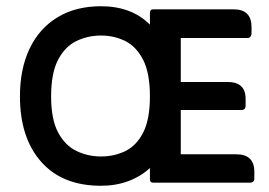

<svg xmlns="http://www.w3.org/2000/svg" viewBox="-20 -586 862 616"><path d="M560 -91H738Q796 -91 796 -35V-14Q796 0 782 0H471Q461 0 461 -11V-47Q432 -20 392 -5Q352 10 304 10Q180 10 112 -67Q44 -144 44 -277Q44 -365 75 -430Q106 -495 164.5 -530.5Q223 -566 304 -566Q402 -566 461 -507V-544Q461 -556 471 -556H730Q787 -556 787 -499V-478Q787 -473 783.5 -468.5Q780 -464 774 -464H560V-323H710Q768 -323 768 -269V-247Q768 -233 754 -233H560ZM304 -84Q347 -84 382.5 -101.5Q418 -119 439.5 -161Q461 -203 461 -277Q461 -352 439 -394.5Q417 -437 381.5 -454.5Q346 -472 304 -472Q262 -472 225.5 -454.5Q189 -437 166.5 -394.5Q144 -352 144 -277Q144 -203 166.5 -161Q189 -119 225.5 -101.5Q262 -84 304 -84Z"/></svg>

Font: Zain
Style: Bold
Weight: 700
Designer: Zain,Boutros
Foundry: Mobile Telecommunications Company (Zain), 2024
Version: Version 1.50; ttfautohint (v1.8.4)